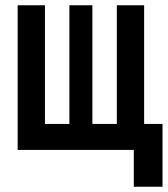

<svg xmlns="http://www.w3.org/2000/svg" viewBox="-20 -570 640 730"><path d="M488.7 140V0H47.1V-550H150.9V-98.8H243.8V-550H331.3V-98.8H424.2V-550H528V-98.8H597.9V140Z"/></svg>

Font: Pitagon Sans Mono
Style: Regular
Weight: 400
Monospace: yes
Designer: Travis Tran
Foundry: Pitagon
Version: Version 1.001;gftools[0.9.26]